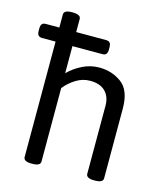

<svg xmlns="http://www.w3.org/2000/svg" viewBox="-112 -837 790 924"><g transform="rotate(15 282.5 -375.0)"><path d="M488 -367V-20Q488 2 448 2H444Q404 2 404 -20V-359Q404 -404 378 -430Q352 -456 302 -456Q265 -456 232 -435.5Q199 -415 176 -386V-20Q176 2 136 2H132Q92 2 92 -20V-595H25Q12 -595 6 -602Q0 -609 0 -625V-635Q0 -651 6 -658Q12 -665 25 -665H92V-730Q92 -752 132 -752H136Q176 -752 176 -730V-665H325Q338 -665 344 -658Q350 -651 350 -635V-625Q350 -609 344 -602Q338 -595 325 -595H176V-460Q206 -490 245.5 -509.5Q285 -529 329 -529Q392 -529 440 -493.5Q488 -458 488 -367Z"/></g></svg>

Font: Asap-Regular
Style: Regular
Weight: 400
Designer: Pablo Cosgaya
Foundry: Omnibus-Type
Version: Version 2.000; ttfautohint (v1.8)